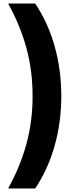

<svg xmlns="http://www.w3.org/2000/svg" viewBox="-20 -820 412 1084"><path d="M326 -277Q326 -131 289 1.5Q252 134 179 244H26Q94 121 129 -6.5Q164 -134 164 -277Q164 -422 129 -549.5Q94 -677 26 -800H179Q252 -690 289 -557.5Q326 -425 326 -277Z"/></svg>

Font: Noto Sans Malayalam ExtraCondensed Black
Style: Regular
Weight: 900
Width: 2
Designer: Jelle Bosma - Monotype Design Team
Foundry: Monotype Imaging Inc.
Version: Version 2.104; ttfautohint (v1.8.4.7-5d5b)